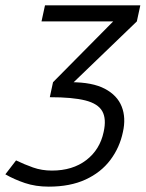

<svg xmlns="http://www.w3.org/2000/svg" viewBox="-24 -687 544 717"><path d="M144 -667H488L462 -607H131ZM158 10Q109 10 69 -3.5Q29 -17 -4 -36L36 -88Q67 -73 99.5 -61.5Q132 -50 170 -50ZM158 10 170 -50Q247 -50 298 -89Q349 -128 363 -194Q374 -243 358 -271.5Q342 -300 294.5 -312Q247 -324 162 -324L174 -380H241Q321 -380 367.5 -355.5Q414 -331 430.5 -289Q447 -247 435 -194Q423 -136 388 -89.5Q353 -43 295.5 -16.5Q238 10 158 10ZM220 -350 174 -380 458 -667H500L487 -607Z"/></svg>

Font: Epunda Sans Light
Style: Italic
Weight: 300
Italic angle: -12.0243°
Designer: Simon Atzbach
Foundry: typofactur
Version: Version 2.204